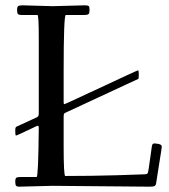

<svg xmlns="http://www.w3.org/2000/svg" viewBox="-20 -692 632 718"><path d="M175 2.9 53 6.1Q42.7 6.1 39.9 2.2Q37.1 -1.7 37.1 -13.1Q37.1 -24.4 40.9 -27.2Q44.7 -30 56.9 -30H116.9Q123.3 -30 125 -215.1Q125 -225.1 116 -220Q43 -185.1 40 -185.1Q37.1 -185.1 37.1 -200V-205.1Q37.1 -215.8 41 -218L118.9 -253.9Q125 -256.3 125 -268.1V-550Q125 -636 120.1 -636H61Q50.5 -636 47.2 -639.4Q43.9 -642.8 43.9 -654.3Q43.9 -665.8 47.7 -668.9Q51.5 -672.1 64 -672.1L177 -668.9L297.1 -672.1Q309.3 -672.1 312.1 -668.9Q314.9 -665.8 314.9 -654.7Q314.9 -643.6 311.5 -639.8Q308.1 -636 295.9 -636H226.1Q218 -636 218 -424.1V-311Q218 -301.3 221.4 -302.7Q223.1 -303.2 233.9 -307.9Q244.6 -312.5 319.8 -347.7Q493.4 -429 496.2 -429Q499 -429 499 -413.5Q499 -397.9 497.1 -397L228 -272Q226.8 -271.2 224.9 -270.4Q222.9 -269.5 222.2 -269Q221.4 -268.6 220.3 -267.6Q219.2 -266.6 219 -265.4Q218 -260.5 218 -257.1V-147Q218 -33.9 224.1 -33.9Q319.6 -33.9 414.8 -36.6Q513.9 -39.6 521.6 -40.2Q529.3 -40.8 531.6 -43.3Q533.9 -45.9 535.9 -60.1L548.1 -146Q549.6 -156.7 559.3 -155.6Q569.1 -154.5 573.5 -153.6Q585 -151.1 585 -143.1Q585 -138.9 575.2 -79.2Q565.4 -19.5 564.3 -9.4Q563.2 0.7 558.3 3.4Q553.5 6.1 539.1 6.1Z"/></svg>

Font: Fanwood Text
Style: Regular
Weight: 400
Version: Version 1.1001